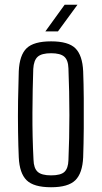

<svg xmlns="http://www.w3.org/2000/svg" viewBox="-20 -781 429 808"><path d="M195 7Q122 7 92 -22.5Q62 -52 59 -119Q57 -163 56 -226.5Q55 -290 56 -357Q57 -424 59 -481Q62 -549 92 -578Q122 -607 195 -607Q268 -607 297.5 -577.5Q327 -548 330 -481Q332 -430 332.5 -367.5Q333 -305 332.5 -240.5Q332 -176 330 -119Q327 -52 297 -22.5Q267 7 195 7ZM195 -43Q236 -43 251.5 -58Q267 -73 268 -107Q272 -198 272 -296.5Q272 -395 268 -493Q267 -528 250.5 -542.5Q234 -557 195 -557Q155 -557 138.5 -542Q122 -527 120 -491Q117 -406 116.5 -305.5Q116 -205 121 -109Q122 -73 138.5 -58Q155 -43 195 -43ZM171 -649 252 -761H306L224 -649Z"/></svg>

Font: Big Shoulders Text Light
Style: Regular
Weight: 300
Designer: Patric King
Foundry: XO Type Co
Version: Version 1.000; ttfautohint (v1.8.2)